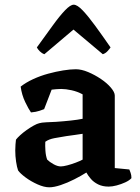

<svg xmlns="http://www.w3.org/2000/svg" viewBox="-20 -795 597 818"><path d="M190 3Q168 3 140 -9.5Q112 -22 89 -39Q66 -56 57 -69Q52 -83 48.5 -106.5Q45 -130 45 -154Q45 -168 46 -179.5Q47 -191 48 -200Q54 -208 66 -219Q78 -230 93.5 -241Q109 -252 123.5 -260Q138 -268 147 -270Q156 -273 177 -274Q198 -275 220 -276Q236 -277 251.5 -278.5Q267 -280 282 -281.5Q297 -283 309.5 -285Q322 -287 332 -289V-393Q310 -405 285 -410.5Q260 -416 241 -416Q232 -416 219.5 -415Q207 -414 200 -413L168 -330Q163 -328 148.5 -323Q134 -318 112 -316Q102 -330 87.5 -360Q73 -390 68 -426Q91 -444 121.5 -458Q152 -472 185 -481Q218 -490 249 -495Q280 -500 303 -500Q327 -500 355.5 -488Q384 -476 410 -458.5Q436 -441 452.5 -421.5Q469 -402 469 -388V-79L531 -73Q533 -68 536.5 -58.5Q540 -49 540 -36Q531 -26 513.5 -18Q496 -10 477 -5Q458 0 443 0Q417 0 398 -9.5Q379 -19 367 -33Q355 -47 348 -60Q326 -46 296.5 -31Q267 -16 238.5 -6.5Q210 3 190 3ZM239 -86Q249 -86 266.5 -90.5Q284 -95 302.5 -102Q321 -109 332 -115V-225Q316 -223 298 -220Q280 -217 262 -215Q237 -211 212.5 -206.5Q188 -202 173 -191Q172 -175 173.5 -153Q175 -131 181 -115Q191 -105 208 -95.5Q225 -86 239 -86ZM169 -564Q158 -568 149.5 -576.5Q141 -585 137 -593Q174 -644 204 -685.5Q234 -727 257 -751Q280 -775 294 -775Q309 -775 332 -751Q355 -727 385 -686Q415 -645 451 -593Q447 -587 438.5 -577.5Q430 -568 418 -564L293 -669Z"/></svg>

Font: Texturina Medium 12pt
Style: Bold
Weight: 700
Version: Version 1.002